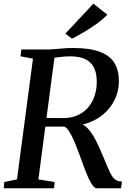

<svg xmlns="http://www.w3.org/2000/svg" viewBox="-21 -1008 703 1028"><path d="M-1 0 2 -33.5 70 -47.5 155.5 -694 89 -706.5 93 -743H224Q249 -743 271.8 -745Q294.5 -747 318.5 -749Q342.5 -751 371 -751Q459.5 -751 513 -731Q566.5 -711 590.8 -672.2Q615 -633.5 615.5 -576.5Q616 -515.5 587.5 -463.5Q559 -411.5 506.5 -377.2Q454 -343 381.5 -334L400.5 -345Q422.5 -346 442.5 -326.8Q462.5 -307.5 479.8 -278.2Q497 -249 510 -219.2Q523 -189.5 531.5 -169.5Q546.5 -134 557 -108.8Q567.5 -83.5 577.5 -67.5Q587.5 -51.5 600 -44Q612.5 -36.5 632 -36L627 0H497.5Q488 0 477.5 -12.2Q467 -24.5 455.5 -48.5Q444 -72.5 431 -107.5Q417 -146 403 -184Q389 -222 375.2 -254Q361.5 -286 348 -306.5Q334.5 -327 321.5 -330.5Q317.5 -330.5 303.8 -330.2Q290 -330 272.2 -330Q254.5 -330 237.5 -330Q220.5 -330 209.5 -330.5L216 -377Q226 -376.5 242.2 -376.2Q258.5 -376 276.5 -376Q294.5 -376 308.8 -376Q323 -376 328.5 -376Q369 -378 401 -394Q433 -410 454.5 -437Q476 -464 487 -499.8Q498 -535.5 497 -576Q496 -639.5 462.2 -673Q428.5 -706.5 352 -706.5Q341.5 -706.5 321.8 -705Q302 -703.5 282.8 -700.8Q263.5 -698 253 -694L274 -726L184.5 -47.5L271.5 -33.5L268.5 0ZM364.5 -801 329 -828 479 -988.5 553.5 -929.5Q529.5 -904 496 -880Q462.5 -856 428 -835.8Q393.5 -815.5 364.5 -801Z"/></svg>

Font: Merriweather 60pt Medium
Style: Italic
Weight: 500
Italic angle: -7.8°
Version: Version 2.101